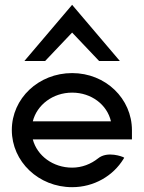

<svg xmlns="http://www.w3.org/2000/svg" viewBox="-20 -765 596 796"><path d="M167 -512 279 -630 391 -512H477L279 -745L81 -512ZM527 -187V-225C527 -356 418 -462 279 -462C140 -462 29 -357 29 -226C29 -95 140 11 279 11C370 11 449 -36 492 -106L495 -111L490 -114C490 -114 426 -141 386 -108C357 -85 320 -70 279 -70C200 -70 134 -119 116 -187ZM116 -262C133 -330 199 -381 279 -381C359 -381 424 -331 440 -262Z"/></svg>

Font: Charger
Style: Bd
Weight: 400
Designer: Jasper
Foundry: Cannot Into Space Fonts
Version: Version 0.98